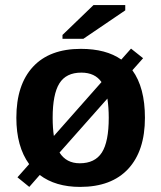

<svg xmlns="http://www.w3.org/2000/svg" viewBox="-20 -732 640 762"><path d="M555.2 -264.6Q555.2 -133.3 488.8 -61.8Q422.4 9.8 297.9 9.8Q200.2 9.8 137.7 -37.6L96.2 9.8L49.3 -28.3L95.7 -80.6Q44.9 -150.4 44.9 -264.6Q44.9 -395.5 110.8 -466.8Q176.8 -538.1 300.8 -538.1Q400.9 -538.1 461.4 -495.6L500 -539.1L547.9 -501L505.4 -453.1Q555.2 -384.8 555.2 -264.6ZM411.6 -264.6Q411.6 -305.2 406.2 -340.8L216.3 -126.5Q243.2 -84 296.4 -84Q356.9 -84 384.3 -126.7Q411.6 -169.4 411.6 -264.6ZM189 -264.6Q189 -223.6 193.8 -192.4L382.8 -406.2Q356.9 -443.8 302.7 -443.8Q242.2 -443.8 215.6 -400.9Q189 -357.9 189 -264.6ZM228 -578.1V-593.3L351.1 -711.9H477.1V-690.9L311 -578.1Z"/></svg>

Font: Liberation Mono
Style: Bold
Weight: 700
Monospace: yes
Designer: Steve Matteson
Foundry: Ascender Corporation
Version: Version 2.1.5